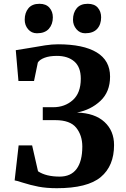

<svg xmlns="http://www.w3.org/2000/svg" viewBox="-20 -984 661 1010"><path d="M131 -731Q181 -740 217.5 -745.5Q254 -751 285 -751Q418 -751 488.5 -708.5Q559 -666 559 -581Q559 -501 508.5 -453.5Q458 -406 385 -392Q479 -389 529.5 -342.5Q580 -296 580 -221Q580 -111 510 -52.5Q440 6 279 6Q224 6 182.5 -2Q141 -10 97 -24Q71 -33 57 -35L78 -219H149L180 -83Q222 -55 294 -55Q353 -55 383 -95.5Q413 -136 413 -213Q413 -272 381 -312Q349 -352 271 -352H205V-420H260Q321 -420 363 -457.5Q405 -495 405 -570Q405 -631 371 -660.5Q337 -690 279 -690Q240 -690 214 -680Q188 -670 179 -655L159 -558H77L63 -720Q73 -721 131 -731ZM110 -880Q110 -917 129.5 -940.5Q149 -964 187 -964H188Q222 -964 240 -943.5Q258 -923 258 -893Q258 -856 237 -832.5Q216 -809 175 -809H174Q146 -809 128 -830Q110 -851 110 -880ZM364 -880Q364 -917 383.5 -940.5Q403 -964 441 -964H442Q477 -964 494.5 -943.5Q512 -923 512 -893Q512 -855 491 -832Q470 -809 428 -809Q400 -809 382 -830.5Q364 -852 364 -880Z"/></svg>

Font: Koeln Type Serif
Style: Bold
Weight: 700
Designer: Eben Sorkin
Foundry: Eben Sorkin
Version: Version 2.002